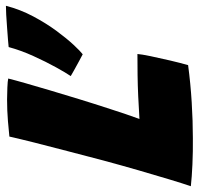

<svg xmlns="http://www.w3.org/2000/svg" viewBox="-52 -662 688 665"><g transform="rotate(-90 292.5 -330.0)"><path d="M-20.5 -13.5Q-11 -41 3.2 -88.2Q17.5 -135.5 34.5 -194.2Q51.5 -253 68.5 -316Q85 -379 101.2 -441Q117.5 -503 130.8 -555.8Q144 -608.5 151.5 -642Q168.5 -644 205 -647Q241.5 -650 280 -650Q297.5 -650 321 -649Q344.5 -648 352.5 -646Q347 -623.5 336.5 -586.8Q326 -550 312 -502.8Q298 -455.5 281.5 -401.8Q265 -348 246.5 -291.5Q238 -265 229.5 -239.8Q221 -214.5 212.5 -191.5Q254 -194 291 -195.8Q328 -197.5 364 -198Q400 -198.5 437.5 -198.5Q436.5 -185 430 -153.2Q423.5 -121.5 415 -85.5Q406.5 -49.5 399 -23Q335.5 -14.5 270 -10.5Q204.5 -6.5 146.5 -6.5Q100 -6 55.5 -8Q11 -10 -20.5 -13.5ZM604.5 -654Q591.5 -604 567.5 -559Q543.5 -514 517.2 -478.5Q491 -443 468.8 -419.2Q446.5 -395.5 436.5 -388Q430 -391.5 413 -400.5Q396 -409.5 380.2 -418.5Q364.5 -427.5 361 -429.5Q372 -445.5 391.2 -480.2Q410.5 -515 430.2 -558.5Q450 -602 461.5 -644.5Q467.5 -645.5 486.5 -646.8Q505.5 -648 529 -650Q552.5 -652 573.5 -653Q594.5 -654 604.5 -654Z"/></g></svg>

Font: Grandstander Thin ExtraBold
Style: Italic
Weight: 800
Italic angle: -15°
Version: Version 1.200